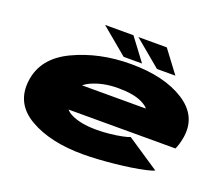

<svg xmlns="http://www.w3.org/2000/svg" viewBox="-124 -943 1321 1137"><g transform="rotate(20 536.5 -374.5)"><path d="M495.5 8Q288.5 8 158 -67.5Q27.5 -143 44 -288Q61 -439 221.8 -515.5Q382.5 -592 581.5 -592Q791.5 -592 918.5 -510.8Q1045.5 -429.5 1021 -288Q1012.5 -241 998.5 -212H325Q338 -196.5 358.5 -186.5Q418.5 -156 520.5 -156Q561.5 -156 603.5 -160.5Q645.5 -165 678.8 -171.8Q712 -178.5 726.5 -185L931 -48.5Q913.5 -40 876.5 -31.8Q839.5 -23.5 791.2 -16.2Q743 -9 690 -3.5Q637 2 586.5 5Q536 8 495.5 8ZM350.5 -374H753Q741.5 -390 710 -405.5Q656 -432 559 -432Q462 -432 388 -397.5Q366.5 -387.5 350.5 -374ZM734.5 -617 566.5 -757H745.5L850.5 -617ZM524.5 -617 356.5 -757H535.5L640.5 -617Z"/></g></svg>

Font: Anybody UltraExpanded Black
Style: Italic
Weight: 900
Width: 9
Italic angle: -10°
Designer: Tyler Finck
Foundry: Etcetera Type Company
Version: Version 1.010; ttfautohint (v1.8.3) -l 8 -r 50 -G 200 -x 14 